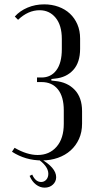

<svg xmlns="http://www.w3.org/2000/svg" viewBox="-20 -728 417 882"><path d="M172 9Q97 9 35 -31L47 -49Q104 -16 153 -16Q207 -16 240 -54Q273 -92 273 -159V-221Q273 -284 246 -317.5Q219 -351 171 -351H150V-372H171Q214 -372 239 -405.5Q264 -439 264 -502V-549Q264 -612 235.5 -646.5Q207 -681 162 -681Q109 -681 63 -637L48 -652Q71 -678 106.5 -693Q142 -708 183 -708Q218 -708 248.5 -697Q279 -686 301 -665.5Q323 -645 335.5 -616Q348 -587 348 -551V-504Q348 -441 316.5 -406.5Q285 -372 233 -367L216 -365V-358L233 -356Q289 -351 323 -315.5Q357 -280 357 -217V-160Q357 -121 343 -90Q329 -59 304.5 -37Q280 -15 246 -3Q212 9 172 9ZM128 74Q143 108 169 108Q183 108 192.5 97.5Q202 87 202 70Q202 52 188 33.5Q174 15 149 0H164Q238 42 238 86Q238 106 223 120Q208 134 185 134Q164 134 145.5 120Q127 106 116 80Z"/></svg>

Font: Moniqa SemBd Narrow Heading
Style: Regular
Weight: 600
Width: 4
Designer: Rajesh Rajput
Foundry: Rajesh Rajput
Version: Version 1.000